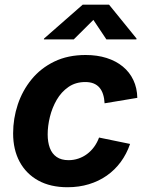

<svg xmlns="http://www.w3.org/2000/svg" viewBox="-20 -787 628 818"><path d="M267.6 10.7Q195.1 10.7 143.2 -17.8Q91.4 -46.4 63.6 -98Q35.9 -149.6 35.9 -218.8Q35.9 -281.9 55.7 -341.6Q75.6 -401.3 114.6 -449Q153.6 -496.7 211.4 -524.7Q269.1 -552.7 344.8 -552.7Q394 -552.7 434.1 -540Q474.2 -527.3 503.3 -503.4Q532.3 -479.6 548.2 -445.8Q564.2 -412.1 565 -370.1L425.6 -346.9Q424.5 -368.1 419.2 -384.8Q414 -401.5 404.1 -413.3Q394.2 -425.1 379.2 -431.3Q364.2 -437.5 343.4 -437.5Q302 -437.5 271.7 -416.5Q241.4 -395.6 221.7 -361.8Q202.1 -327.9 192.6 -289.1Q183.1 -250.2 183.1 -214.2Q183.1 -181.6 192.3 -156.7Q201.6 -131.8 221.4 -118.2Q241.2 -104.6 272.2 -104.6Q293.9 -104.6 313.9 -111.4Q333.9 -118.1 350.8 -130.7Q367.8 -143.3 380.9 -161.2Q394 -179.1 402 -201L534.2 -173.8Q519.4 -130.8 494.3 -96.8Q469.2 -62.8 434.9 -38.8Q400.7 -14.8 358.5 -2.1Q316.3 10.7 267.6 10.7ZM294.2 -619.1H166.9L167.6 -622.7L332.3 -767.1H444.6L561.8 -622.7L561.1 -619.1H433.3L377.8 -702.2Z"/></svg>

Font: Inter Variable
Style: Italic
Weight: 400
Italic angle: -9.39999°
Designer: Rasmus Andersson
Foundry: rsms
Version: Version 4.001;git-9221beed3